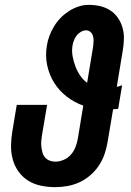

<svg xmlns="http://www.w3.org/2000/svg" viewBox="-20 -763 540 791"><path d="M207 8Q177 8 148.5 2Q120 -4 96.5 -18.5Q73 -33 56.5 -56Q40 -79 32.5 -106.5Q25 -134 25.5 -164Q26 -194 31 -223L49 -331H174L153 -206Q151 -194 150 -181.5Q149 -169 150.5 -157.5Q152 -146 155 -134.5Q158 -123 165.5 -114.5Q173 -106 184 -101.5Q195 -97 208 -97Q225 -97 242.5 -104.5Q260 -112 272.5 -126.5Q285 -141 291.5 -158.5Q298 -176 301 -194L323 -328Q286 -341 255 -365Q224 -389 203.5 -421.5Q183 -454 174.5 -493.5Q166 -533 173 -574Q176 -595 183.5 -615Q191 -635 202.5 -654Q214 -673 229.5 -689Q245 -705 263.5 -717Q282 -729 303 -736Q324 -743 345 -743Q369 -743 391.5 -738Q414 -733 433 -721Q452 -709 465 -690.5Q478 -672 484.5 -650Q491 -628 490.5 -604Q490 -580 486 -556L461 -405Q466 -406 472 -408Q478 -410 483 -412L467 -315Q462 -314 456.5 -313.5Q451 -313 446 -313L423 -177Q419 -152 410.5 -127.5Q402 -103 387 -80.5Q372 -58 351.5 -40.5Q331 -23 307 -12Q283 -1 257.5 3.5Q232 8 207 8ZM339 -422 364 -573Q365 -584 365.5 -594.5Q366 -605 363 -615Q360 -625 352.5 -631.5Q345 -638 334 -638Q324 -638 313.5 -632Q303 -626 296 -617Q289 -608 285 -597.5Q281 -587 279 -577Q275 -554 279 -532Q283 -510 290.5 -490Q298 -470 310 -452Q322 -434 339 -422Z"/></svg>

Font: Iosevka Term Curly XBd Obl
Style: Regular
Weight: 800
Italic angle: -9°
Designer: Belleve Invis
Foundry: Belleve Invis
Version: Version 32.3.0